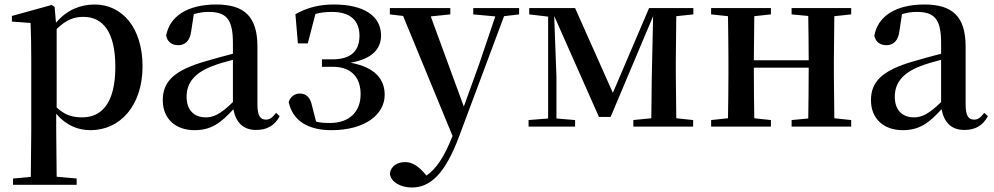

<svg xmlns="http://www.w3.org/2000/svg" viewBox="-20 -563 4420 854"><path d="M383 16C514 16 614 -93 614 -268C614 -440 523 -543 401 -543C338 -543 277 -519 229 -462L223 -532L210 -541L33 -492V-467L116 -461C118 -412 119 -366 119 -299V19L117 224L38 231V259H321V231L232 223L230 19V-57C275 -4 328 16 383 16ZM232 -434C276 -477 312 -488 351 -488C437 -488 493 -422 493 -266C493 -100 429 -41 346 -41C302 -41 268 -51 232 -85Z M1119 15C1168 15 1201 -4 1224 -46L1208 -61C1190 -38 1179 -31 1163 -31C1138 -31 1125 -47 1125 -100V-356C1125 -488 1068 -543 942 -543C813 -543 734 -490 719 -404C725 -376 745 -362 773 -362C802 -362 826 -380 831 -428L842 -500C865 -507 886 -510 907 -510C985 -510 1016 -480 1016 -372V-324C975 -313 932 -302 896 -291C752 -250 704 -199 704 -117C704 -33 763 16 845 16C920 16 962 -16 1018 -77C1029 -19 1061 15 1119 15ZM1016 -109C961 -55 929 -41 896 -41C845 -41 810 -71 810 -133C810 -194 845 -238 922 -268C947 -278 981 -288 1016 -297Z M1454 16C1604 16 1691 -54 1691 -141C1691 -211 1648 -264 1539 -284C1637 -301 1675 -347 1675 -406C1674 -492 1599 -543 1465 -543C1401 -543 1348 -530 1294 -500L1305 -370H1349L1383 -501C1405 -507 1429 -510 1456 -510C1536 -510 1578 -474 1579 -405C1579 -336 1541 -299 1458 -299H1412V-266H1460C1549 -266 1584 -212 1584 -144C1584 -65 1533 -16 1448 -16C1424 -16 1405 -17 1386 -22L1368 -92C1360 -133 1339 -147 1313 -147C1293 -147 1271 -134 1264 -109C1282 -26 1350 16 1454 16Z M2085 -499 2183 -490 2113 -283 2043 -89 1896 -490 1983 -499V-527H1714V-499L1773 -492L1993 42L1989 51C1957 131 1922 187 1877 218L1863 202C1839 176 1814 158 1782 158C1750 158 1720 173 1714 208C1717 247 1763 271 1812 271C1894 271 1960 210 2022 44L2222 -491L2289 -499V-527H2085Z M2418 0H2538V-29L2455 -36V-221L2445 -492L2644 -43H2696L2885 -491L2879 -219L2877 -37L2797 -29V0H3063V-29L2988 -37L2986 -232V-296L2988 -491L3064 -499V-527H2867L2706 -150L2538 -527H2334V-499L2418 -489V-36L2331 -29V0Z M3501 -499 3575 -492C3576 -437 3577 -356 3577 -295H3333L3335 -491L3409 -499V-527H3143V-499L3218 -491C3219 -435 3220 -351 3220 -296V-232C3220 -177 3219 -93 3218 -37L3143 -29V0H3409V-29L3335 -37C3334 -93 3333 -181 3333 -262H3577C3577 -180 3576 -93 3575 -36L3501 -29V0H3766V-29L3691 -37L3689 -232V-296L3691 -491L3766 -499V-527H3501Z M4269 15C4318 15 4351 -4 4374 -46L4358 -61C4340 -38 4329 -31 4313 -31C4288 -31 4275 -47 4275 -100V-356C4275 -488 4218 -543 4092 -543C3963 -543 3884 -490 3869 -404C3875 -376 3895 -362 3923 -362C3952 -362 3976 -380 3981 -428L3992 -500C4015 -507 4036 -510 4057 -510C4135 -510 4166 -480 4166 -372V-324C4125 -313 4082 -302 4046 -291C3902 -250 3854 -199 3854 -117C3854 -33 3913 16 3995 16C4070 16 4112 -16 4168 -77C4179 -19 4211 15 4269 15ZM4166 -109C4111 -55 4079 -41 4046 -41C3995 -41 3960 -71 3960 -133C3960 -194 3995 -238 4072 -268C4097 -278 4131 -288 4166 -297Z"/></svg>

Font: Noto Serif CJK HK SemiBold
Style: Regular
Weight: 600
Designer: Ryoko NISHIZUKA 西塚涼子 (kana & ideographs); Frank Grießhammer (Latin, Greek & Cyrillic); Wenlong ZHANG 张文龙 (bopomofo); San
Foundry: Adobe
Version: Version 2.001;hotconv 1.1.0;makeotfexe 2.6.0